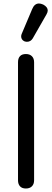

<svg xmlns="http://www.w3.org/2000/svg" viewBox="-20 -1068 298 1098"><path d="M83 -37V-712Q83 -735 94.5 -747Q106 -759 128 -759Q150 -759 162.5 -746.5Q175 -734 175 -712V-37Q175 -15 162.5 -2.5Q150 10 128 10Q106 10 94.5 -2.5Q83 -15 83 -37ZM101 -860Q101 -867 104 -874L164 -1016Q177 -1048 203 -1048Q213 -1048 227 -1042Q253 -1028 253 -1008Q253 -998 246 -986L167 -848Q155 -829 134 -829Q127 -829 119 -832Q101 -841 101 -860Z"/></svg>

Font: Kodchasan Medium
Style: Regular
Weight: 500
Designer: Katatrad Aksorn Co.,Ltd.
Foundry: Cadson Demak Co.,Ltd.
Version: Version 1.000; ttfautohint (v1.6)